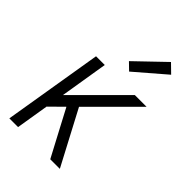

<svg xmlns="http://www.w3.org/2000/svg" viewBox="-224 -855 949 949"><g transform="rotate(45 250.0 -381.0)"><path d="M26 0 112 -520H173L132 -269L383 -520H465L229 -284L379 0H312L241 -134L185 -240L115 -171L87 0ZM281 -582 244 -618 394 -762 439 -718Z"/></g></svg>

Font: Iosevka SS04 Light
Style: Italic
Weight: 300
Italic angle: -9°
Monospace: yes
Designer: Belleve Invis
Foundry: Belleve Invis
Version: Version 19.0.0; ttfautohint (v1.8.4)